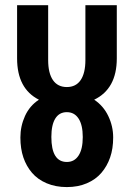

<svg xmlns="http://www.w3.org/2000/svg" viewBox="-20 -725 527 757"><path d="M169.9 -488.3Q169.9 -436.6 188.7 -409.2Q207.6 -381.8 243.5 -381.8Q279.3 -381.8 298 -409.2Q316.7 -436.6 316.7 -488.3V-704.6H440.5V-494.8Q440.5 -374.9 351.4 -331.9Q387.9 -307.6 407 -267.4Q426.2 -227.2 426.2 -182.9Q426.2 -138.6 414.2 -104.3Q402.3 -69.9 379.9 -43.7Q357.5 -17.4 322.5 -2.4Q287.6 12.6 243.5 12.6Q199.4 12.6 164 -2.4Q128.6 -17.4 106.2 -43.7Q83.8 -69.9 72.1 -104.3Q60.4 -138.6 60.4 -183.1Q60.4 -227.6 78.6 -267.8Q96.9 -308 133.4 -331.9Q47.4 -375.3 47.4 -494.8V-704.6H169.9ZM243.7 -86.4Q273.2 -86.4 289.7 -111.6Q306.3 -136.8 306.3 -184.6Q306.3 -232.4 289.7 -257.6Q273.2 -282.8 243.5 -282.8Q213.7 -282.8 198.1 -257.8Q182.5 -232.8 182.5 -185.1Q182.5 -86.4 243.7 -86.4Z"/></svg>

Font: Puralecka Narrow
Style: Bold
Weight: 700
Designer: Hector Gatti, Marcela Romero, Pablo Cosgaya and Nicolas Silva
Version: Version 1.004;PS 001.004;hotconv 1.0.70;makeotf.lib2.5.58329